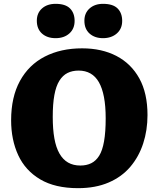

<svg xmlns="http://www.w3.org/2000/svg" viewBox="-20 -967 827 1001"><path d="M387 14Q267 14 189.5 -32Q112 -78 75 -158Q38 -238 38 -340Q38 -461 84 -545Q130 -629 213.5 -672Q297 -715 408 -715Q511 -715 587.5 -675Q664 -635 706.5 -558Q749 -481 749 -367Q749 -288 726.5 -219Q704 -150 659.5 -97.5Q615 -45 546.5 -15.5Q478 14 387 14ZM399 -104Q431 -104 455.5 -116Q480 -128 497 -155Q514 -182 522.5 -230.5Q531 -279 531 -350Q531 -414 522 -461Q513 -508 495.5 -538.5Q478 -569 451.5 -584Q425 -599 390 -599Q357 -599 332 -586.5Q307 -574 289.5 -546Q272 -518 263.5 -471.5Q255 -425 255 -358Q255 -293 263.5 -245.5Q272 -198 290 -166.5Q308 -135 335 -119.5Q362 -104 399 -104ZM517 -768Q474 -768 447 -792Q420 -816 420 -859Q420 -899 447 -923Q474 -947 517 -947Q569 -947 593 -923Q617 -899 617 -858Q617 -817 589 -792.5Q561 -768 517 -768ZM270 -768Q226 -768 199 -792Q172 -816 172 -859Q172 -899 199 -923Q226 -947 270 -947Q321 -947 345 -923Q369 -899 369 -858Q369 -817 341.5 -792.5Q314 -768 270 -768Z"/></svg>

Font: Literata ExtraBold
Style: Regular
Weight: 800
Designer: Latin by Veronika Burian and Jose Scaglione. Greek by Irene Vlachou. Cyrillic by Vera Evstafieva.
Foundry: TypeTogether
Version: Version 3.103;gftools[0.9.29]